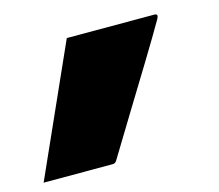

<svg xmlns="http://www.w3.org/2000/svg" viewBox="-177 -278 590 517"><g transform="rotate(-15 118.0 -20.0)"><path d="M79 160H-114Q-74 70 -33.5 -20Q7 -110 47 -200H291Q303 -200 296 -187Q273 -147 238 -89.5Q203 -32 164 31.5Q125 95 90 153Q86 160 79 160Z"/></g></svg>

Font: Recursive Sn Lnr St XBk
Style: Italic
Weight: 1000
Italic angle: -15°
Version: Version 1.079;hotconv 1.0.112;makeotfexe 2.5.65598; ttfautoh